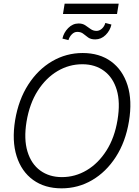

<svg xmlns="http://www.w3.org/2000/svg" viewBox="-20 -1030 766 1060"><path d="M319.8 9.8Q227.1 9.8 162.8 -36.6Q98.6 -83 71.8 -167.7Q44.9 -252.4 63.5 -366.7Q82.5 -480 136.2 -563.2Q189.9 -646.5 267.8 -691.9Q345.7 -737.3 436.5 -737.3Q529.3 -737.3 593.3 -690.7Q657.2 -644 684.1 -559.3Q710.9 -474.6 691.9 -359.9Q673.3 -247.1 619.6 -163.8Q565.9 -80.6 488.5 -35.4Q411.1 9.8 319.8 9.8ZM321.8 -52.2Q395 -52.2 458.7 -90.1Q522.5 -127.9 567.6 -198.7Q612.8 -269.5 628.9 -368.2Q645 -465.3 624.5 -533.7Q604 -602.1 554.4 -638.7Q504.9 -675.3 434.6 -675.3Q361.3 -675.3 297.4 -637.5Q233.4 -599.6 188.2 -528.8Q143.1 -458 126.5 -358.4Q110.8 -262.2 131.6 -193.6Q152.3 -125 202.1 -88.6Q252 -52.2 321.8 -52.2ZM561.5 -903.3 595.2 -894.5Q587.9 -861.3 563.2 -836.9Q538.6 -812.5 505.9 -812.5Q481.4 -812.5 467 -822.8Q452.6 -833 439.9 -843.5Q427.2 -854 406.7 -854Q389.6 -854 376.2 -840.1Q362.8 -826.2 357.9 -808.6L324.7 -816.9Q331.5 -849.6 356.4 -875Q381.3 -900.4 414.1 -900.4Q436 -900.4 451.2 -890.1Q466.3 -879.9 480.5 -869.6Q494.6 -859.4 513.7 -859.4Q529.8 -859.9 543.2 -872.3Q556.6 -884.8 561.5 -903.3ZM635.3 -1009.8 626 -952.6H327.6L336.9 -1009.8Z"/></svg>

Font: Inter Tight Light
Style: Italic
Weight: 300
Italic angle: -9.39999°
Designer: Rasmus Andersson
Foundry: rsms
Version: Version 3.004